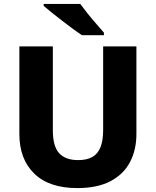

<svg xmlns="http://www.w3.org/2000/svg" viewBox="-20 -951 796 981"><path d="M677 -267Q677 -185 644 -122.5Q611 -60 544 -25Q477 10 375 10Q231 10 155 -64Q79 -138 79 -266V-714H250V-285Q250 -203 282.5 -168Q315 -133 379 -133Q424 -133 452 -149Q480 -165 493.5 -199Q507 -233 507 -286V-714H677ZM390 -931Q406 -909 428 -881.5Q450 -854 472.5 -828.5Q495 -803 511 -784V-771H399Q379 -784 352.5 -803.5Q326 -823 297.5 -845Q269 -867 244 -887Q219 -907 203 -921V-931Z"/></svg>

Font: Noto Sans Thai ExtraBold
Style: Regular
Weight: 800
Version: Version 2.001